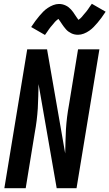

<svg xmlns="http://www.w3.org/2000/svg" viewBox="-20 -996 579 1016"><path d="M3 0 124 -735H229L325 -184Q326 -216 326.5 -248Q327 -280 329 -312Q331 -344 335 -376.5Q339 -409 345 -441L393 -735H506L385 0H280L184 -551Q183 -519 182.5 -487Q182 -455 180 -423Q178 -391 174 -358.5Q170 -326 164 -294L116 0ZM218 -811 145 -853Q157 -871 167.5 -885.5Q178 -900 188.5 -912Q199 -924 208.5 -934Q218 -944 232 -953.5Q246 -963 261.5 -969Q277 -975 292 -975Q302 -975 310.5 -973Q319 -971 327.5 -967Q336 -963 342.5 -958Q349 -953 355.5 -946Q362 -939 367 -932Q372 -925 376 -918.5Q380 -912 385.5 -904.5Q391 -897 395 -891Q399 -893 404.5 -898Q410 -903 413 -906.5Q416 -910 419.5 -914.5Q423 -919 427.5 -924Q432 -929 436.5 -934.5Q441 -940 445.5 -946.5Q450 -953 455 -960.5Q460 -968 466 -976L539 -934Q527 -916 516.5 -901.5Q506 -887 495.5 -875Q485 -863 475.5 -853Q466 -843 452.5 -833.5Q439 -824 423.5 -818Q408 -812 393 -812Q383 -812 374 -814Q365 -816 357 -820Q349 -824 342 -829Q335 -834 329 -841Q323 -848 317.5 -855Q312 -862 308 -868.5Q304 -875 298 -883.5Q292 -892 289 -896Q285 -893 279.5 -888.5Q274 -884 271 -880.5Q268 -877 264.5 -872.5Q261 -868 256.5 -863Q252 -858 247.5 -852.5Q243 -847 238.5 -840.5Q234 -834 229 -826.5Q224 -819 218 -811Z"/></svg>

Font: Iosevka Web
Style: Bold Italic
Weight: 700
Italic angle: -9°
Monospace: yes
Designer: Belleve Invis
Foundry: Belleve Invis
Version: Version 28.0.3; ttfautohint (v1.8.3)